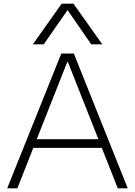

<svg xmlns="http://www.w3.org/2000/svg" viewBox="-20 -1020 731 1040"><path d="M19 0 312 -730H380L672 0H618L347 -686H345L74 0ZM138 -219V-266H553V-219ZM158 -780 314 -1000H378L534 -780H474L347 -964H345L217 -780Z"/></svg>

Font: M PLUS 2 Thin Light
Style: Regular
Weight: 300
Version: Version 1.001